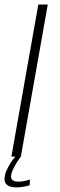

<svg xmlns="http://www.w3.org/2000/svg" viewBox="-24 -695 265 852"><path d="M26.5 0H68.5L188 -675H146ZM46.5 136.5Q59 136.5 71.2 135Q83.5 133.5 93.2 131.2Q103 129 107.5 127L109 101.5Q104 103.5 95.2 105.8Q86.5 108 76.5 109.5Q66.5 111 57 111Q41 111 33 105.2Q25 99.5 25 88Q25 76 33 58.8Q41 41.5 51.2 25Q61.5 8.5 68.5 0H44Q35 10 23.5 27.2Q12 44.5 4 63.8Q-4 83 -4 99Q-4 112.5 2.8 120.8Q9.5 129 21 132.8Q32.5 136.5 46.5 136.5Z"/></svg>

Font: Anybody UltraCondensed Thin ExtraLight
Style: Italic
Weight: 250
Italic angle: -10°
Version: Version 1.111